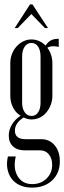

<svg xmlns="http://www.w3.org/2000/svg" viewBox="-20 -682 293 876"><path d="M126 174Q95 174 71.5 163.5Q48 153 33.5 134Q19 115 14 89Q9 63 16 32H52Q39 86 60.5 122Q82 158 127 158Q166 158 192 133Q218 108 218 70Q218 41 203 22.5Q188 4 164 4H92Q59 4 39.5 -14Q20 -32 20 -63Q20 -89 34 -113Q48 -137 74 -154Q51 -168 39 -192.5Q27 -217 27 -245V-394Q27 -416 34.5 -435.5Q42 -455 55.5 -470Q69 -485 86.5 -493.5Q104 -502 123 -502Q160 -502 188 -474Q199 -491 212.5 -498Q226 -505 248 -505V-468Q235 -471 224 -471Q206 -471 196 -464Q207 -450 213 -431.5Q219 -413 219 -394V-245Q219 -223 211.5 -203.5Q204 -184 191.5 -169Q179 -154 161.5 -145.5Q144 -137 124 -137Q106 -137 88 -146Q48 -121 48 -86Q48 -47 96 -47H168Q206 -47 229.5 -19Q253 9 253 54Q253 108 218 141Q183 174 126 174ZM81 -214Q81 -187 92.5 -170Q104 -153 124 -153Q143 -153 154 -169.5Q165 -186 165 -214V-424Q165 -452 154 -469Q143 -486 123 -486Q104 -486 92.5 -469Q81 -452 81 -424ZM117 -662H128L199 -554H185L123 -618L61 -554H47Z"/></svg>

Font: Moniqa Cond Heading
Style: Regular
Weight: 400
Width: 3
Designer: Rajesh Rajput
Foundry: Rajesh Rajput
Version: Version 1.000